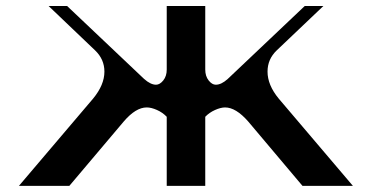

<svg xmlns="http://www.w3.org/2000/svg" viewBox="-20 -603 1207 623"><path d="M521 -377V-583.5H646V-377Q646 -356 657 -342Q668 -328.1 680.2 -328.1Q698.2 -328.1 718.8 -346.7L968.8 -583.5H1029.3L877.9 -439.5Q848.1 -411.1 848.1 -370.6Q848.1 -327.1 884.3 -283.2L1125 0H961.4L785.6 -208.5Q745.6 -254.4 710.4 -254.4Q696.3 -254.4 677.7 -246.1Q659.2 -237.8 646 -224.1V0H521V-224.1Q507.3 -238.3 489 -246.3Q470.7 -254.4 456.1 -254.4Q420.4 -254.4 381.3 -208.5L205.1 0H41.5L282.2 -283.2Q318.8 -327.6 318.8 -370.6Q318.8 -410.6 288.6 -439.5L137.7 -583.5H197.8L447.8 -346.7Q468.8 -328.1 486.3 -328.1Q498.5 -328.1 509.8 -342Q521 -356 521 -377Z"/></svg>

Font: Gputeks
Style: Bold
Weight: 600
Width: 8
Version: Version 0.9